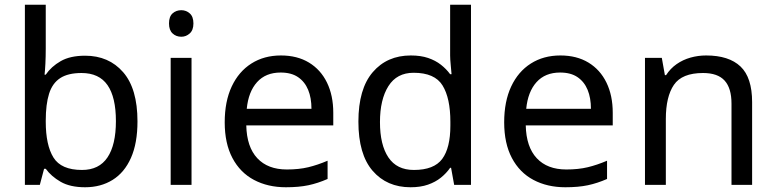

<svg xmlns="http://www.w3.org/2000/svg" viewBox="-20 -780 3274 810"><path d="M173 -575Q173 -541 171.5 -511.5Q170 -482 168 -465H173Q196 -499 236 -522Q276 -545 339 -545Q439 -545 499.5 -475.5Q560 -406 560 -268Q560 -176 532.5 -114Q505 -52 455 -21Q405 10 339 10Q276 10 236 -13Q196 -36 173 -68H166L148 0H85V-760H173ZM324 -472Q267 -472 234 -450.5Q201 -429 187 -384.5Q173 -340 173 -271V-267Q173 -168 205.5 -115.5Q238 -63 326 -63Q398 -63 433.5 -116Q469 -169 469 -269Q469 -370 433.5 -421Q398 -472 324 -472Z M788 -536V0H700V-536ZM745 -737Q765 -737 780.5 -723.5Q796 -710 796 -681Q796 -653 780.5 -639Q765 -625 745 -625Q723 -625 708 -639Q693 -653 693 -681Q693 -710 708 -723.5Q723 -737 745 -737Z M1165 -546Q1234 -546 1283.5 -516Q1333 -486 1359.5 -431.5Q1386 -377 1386 -304V-251H1019Q1021 -160 1065.5 -112.5Q1110 -65 1190 -65Q1241 -65 1280.5 -74.5Q1320 -84 1362 -102V-25Q1321 -7 1281 1.5Q1241 10 1186 10Q1110 10 1051.5 -21Q993 -52 960.5 -113.5Q928 -175 928 -264Q928 -352 957.5 -415Q987 -478 1040.5 -512Q1094 -546 1165 -546ZM1164 -474Q1101 -474 1064.5 -433.5Q1028 -393 1021 -321H1294Q1294 -367 1280 -401Q1266 -435 1237.5 -454.5Q1209 -474 1164 -474Z M1712 10Q1612 10 1552 -59.5Q1492 -129 1492 -267Q1492 -405 1552.5 -475.5Q1613 -546 1713 -546Q1755 -546 1786 -535.5Q1817 -525 1840 -507Q1863 -489 1879 -467H1885Q1884 -480 1881.5 -505.5Q1879 -531 1879 -546V-760H1967V0H1896L1883 -72H1879Q1863 -49 1840 -30.5Q1817 -12 1785.5 -1Q1754 10 1712 10ZM1726 -63Q1811 -63 1845.5 -109.5Q1880 -156 1880 -250V-266Q1880 -366 1847 -419.5Q1814 -473 1725 -473Q1654 -473 1618.5 -416.5Q1583 -360 1583 -265Q1583 -169 1618.5 -116Q1654 -63 1726 -63Z M2344 -546Q2413 -546 2462.5 -516Q2512 -486 2538.5 -431.5Q2565 -377 2565 -304V-251H2198Q2200 -160 2244.5 -112.5Q2289 -65 2369 -65Q2420 -65 2459.5 -74.5Q2499 -84 2541 -102V-25Q2500 -7 2460 1.5Q2420 10 2365 10Q2289 10 2230.5 -21Q2172 -52 2139.5 -113.5Q2107 -175 2107 -264Q2107 -352 2136.5 -415Q2166 -478 2219.5 -512Q2273 -546 2344 -546ZM2343 -474Q2280 -474 2243.5 -433.5Q2207 -393 2200 -321H2473Q2473 -367 2459 -401Q2445 -435 2416.5 -454.5Q2388 -474 2343 -474Z M2959 -546Q3055 -546 3104 -499.5Q3153 -453 3153 -349V0H3066V-343Q3066 -408 3037 -440Q3008 -472 2946 -472Q2857 -472 2823 -422Q2789 -372 2789 -278V0H2701V-536H2772L2785 -463H2790Q2808 -491 2834.5 -509.5Q2861 -528 2893 -537Q2925 -546 2959 -546Z"/></svg>

Font: uhindi85
Style: Book
Weight: 400
Designer: Jelle Bosma - Monotype Design Team
Foundry: Monotype Imaging Inc.
Version: Version 2.003